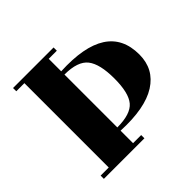

<svg xmlns="http://www.w3.org/2000/svg" viewBox="-147 -698 837 837"><g transform="rotate(-45 271.5 -280.0)"><path d="M240 -117Q322 -117 352 -152.5Q382 -188 382 -277Q382 -366 352 -404.5Q322 -443 240 -443ZM533 -274Q533 -184 459 -137Q385 -90 240 -97V-20H290V0H40V-20H90V-540H40V-560H290V-540H240V-463Q533 -477 533 -274Z"/></g></svg>

Font: Rozha One
Style: Regular
Weight: 400
Designer: Tim Donaldson, Indian Type Foundry
Foundry: Indian Type Foundry
Version: Version 1.301;PS 1.0;hotconv 1.0.78;makeotf.lib2.5.61930; tt